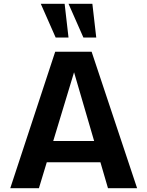

<svg xmlns="http://www.w3.org/2000/svg" viewBox="-20 -994 778 1014"><path d="M34.2 0 271.5 -720.7H463.9L704.1 0H550.3L510.3 -137.2H227.1L185.5 0ZM261.2 -249.5H477.1L371.1 -612.3ZM420.4 -795.9 341.8 -974.1H467.8L488.3 -795.9ZM273.9 -795.9 195.3 -974.1H321.3L341.8 -795.9Z"/></svg>

Font: Monda
Style: Bold
Weight: 700
Designer: Vernon Adams
Foundry: Vernon Adams
Version: Version 2.100; ttfautohint (v1.8.3)